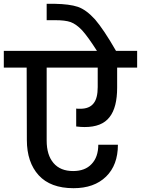

<svg xmlns="http://www.w3.org/2000/svg" viewBox="-44 -1007 740 1008"><path d="M356 -437C356 -437 356 -343 356 -343C356 -343 356 -343 356 -343C372 -341 387 -340 400 -340C400 -340 400 -340 400 -340C461 -340 504 -357 531 -392C558 -426 571 -478 571 -547C571 -547 571 -652 571 -652C571 -652 676 -652 676 -652C676 -652 676 -740 676 -740C676 -740 565 -740 565 -740C565 -740 565 -740 565 -740C522 -815 485 -870 455 -905C424 -939 394 -961 365 -971C335 -981 295 -986 244 -987C244 -987 201 -987 201 -987C201 -987 201 -901 201 -901C201 -901 246 -901 246 -901C246 -901 246 -901 246 -901C280 -901 307 -898 327 -891C346 -884 366 -870 387 -848C407 -826 433 -790 465 -740C465 -740 -24 -740 -24 -740C-24 -740 -24 -652 -24 -652C-24 -652 96 -652 96 -652C96 -652 97 -272 97 -272C97 -272 97 -272 97 -272C97 -194 118 -132 159 -87C200 -42 261 -19 342 -19C342 -19 342 -19 342 -19C414 -19 471 -39 513 -80C554 -120 575 -176 575 -247C575 -247 472 -247 472 -247C472 -247 472 -247 472 -247C472 -204 460 -170 437 -146C414 -121 381 -109 340 -109C340 -109 340 -109 340 -109C295 -109 261 -123 237 -151C213 -179 201 -218 201 -269C201 -269 201 -652 201 -652C201 -652 469 -652 469 -652C469 -652 469 -550 469 -550C469 -550 469 -550 469 -550C469 -511 462 -482 447 -464C432 -445 409 -436 377 -436C377 -436 377 -436 377 -436C368 -436 361 -436 356 -437Z"/></svg>

Font: Girnar Poppins
Style: Medium
Weight: 500
Designer: Ninad Kale (Devanagari), Jonny Pinhorn (Latin)
Foundry: Indian Type Foundry
Version: ""